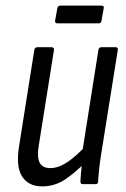

<svg xmlns="http://www.w3.org/2000/svg" viewBox="-20 -655 449 683"><path d="M130 8Q81 8 58.5 -27.5Q36 -63 48 -136L102 -477Q104 -487 112 -487H163Q173 -487 172 -477L118 -138Q111 -96 121 -76.5Q131 -57 159 -57Q188 -57 220 -78.5Q252 -100 290 -141L284 -78Q247 -40 210.5 -16Q174 8 130 8ZM275 0Q266 0 266 -9Q267 -29 269.5 -54.5Q272 -80 274 -98L273 -116L330 -477Q332 -487 340 -487H391Q401 -487 399 -477L342 -120Q336 -84 333 -56.5Q330 -29 329 -9Q329 0 320 0ZM184 -572Q175 -572 176 -581L184 -626Q186 -635 195 -635H341Q351 -635 349 -626L341 -581Q340 -572 331 -572Z"/></svg>

Font: Sofia Sans Condensed
Style: Italic
Weight: 400
Italic angle: -9°
Designer: Botio Nikoltchev, Ani Petrova
Foundry: lettersoup
Version: Version 4.101